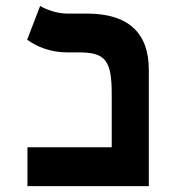

<svg xmlns="http://www.w3.org/2000/svg" viewBox="-20 -632 626 652"><path d="M73.2 0H485.4V-395C485.4 -521 415 -585.9 274.9 -585.9H206.5C170.9 -585.9 130.9 -602.5 116.2 -611.8L72.3 -497.1C104.5 -473.6 151.9 -454.1 207 -454.1H248.5C337.9 -454.1 359.4 -426.8 359.4 -312V-131.8H73.2Z"/></svg>

Font: Cascadia Code
Style: Bold
Weight: 700
Monospace: yes
Designer: Aaron Bell
Foundry: Saja Typeworks
Version: Version 2404.023